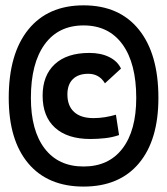

<svg xmlns="http://www.w3.org/2000/svg" viewBox="-20 -706 626 719"><path d="M293 -7.3Q159.2 -7.3 85.9 -94.2Q12.7 -181.2 12.7 -339.4Q12.7 -504.4 85.9 -595.2Q159.2 -686 293 -686Q426.8 -686 500 -595.2Q573.2 -504.4 573.2 -339.4Q573.2 -181.2 500 -94.2Q426.8 -7.3 293 -7.3ZM293 -82.5Q387.2 -82.5 438.7 -149.9Q490.2 -217.3 490.2 -339.4Q490.2 -468.8 438.7 -539.8Q387.2 -610.8 293 -610.8Q198.7 -610.8 147.2 -539.8Q95.7 -468.8 95.7 -339.4Q95.7 -217.3 147.2 -149.9Q198.7 -82.5 293 -82.5ZM318.4 -185.5Q232.9 -185.5 186.3 -227.5Q139.6 -269.5 139.6 -347.7Q139.6 -423.3 185.1 -465.6Q230.5 -507.8 314.5 -507.8Q357.9 -507.8 388.9 -492.4Q419.9 -477.1 433.1 -449.2L373 -394Q351.6 -429.7 310.5 -429.7Q273.4 -429.7 252.9 -409.7Q232.4 -389.6 232.4 -352.5Q232.4 -309.6 257.6 -286.6Q282.7 -263.7 330.1 -263.7Q351.6 -263.7 372.8 -267.1Q394 -270.5 414.1 -276.4L425.8 -200.2Q400.4 -191.4 372.8 -188.5Q345.2 -185.5 318.4 -185.5Z"/></svg>

Font: CaskaydiaCove NFP
Style: Regular
Weight: 400
Designer: Aaron Bell
Foundry: Saja Typeworks
Version: Version 2111.001; VTT 6.35;Nerd Fonts 3.1.1